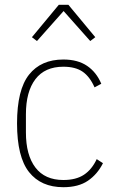

<svg xmlns="http://www.w3.org/2000/svg" viewBox="-20 -768 483 800"><path d="M244 12Q151 12 101 -51Q51 -114 51 -254Q51 -394 101 -457Q151 -520 244 -520Q304 -520 343 -493.5Q382 -467 402 -419L374 -404Q354 -449 324 -469.5Q294 -490 244 -490Q167 -490 127.5 -438Q88 -386 88 -292V-216Q88 -122 127.5 -70Q167 -18 244 -18Q297 -18 330 -40Q363 -62 383 -105L409 -88Q386 -42 346.5 -15Q307 12 244 12ZM265 -748 377 -613 356 -597 245 -722 134 -597 113 -613 225 -748Z"/></svg>

Font: IBM Plex Sans Cond ExtLt
Style: Regular
Weight: 200
Width: 3
Designer: Mike Abbink, Paul van der Laan, Pieter van Rosmalen
Foundry: Bold Monday
Version: Version 1.3